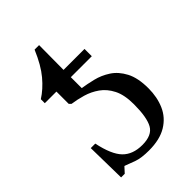

<svg xmlns="http://www.w3.org/2000/svg" viewBox="-188 -691 783 783"><g transform="rotate(-45 203.0 -299.5)"><path d="M199 11Q156 11 130.5 2Q105 -7 85 -15H83L62 8H41L38 -164H64Q80 -87 110.5 -55.5Q141 -24 196 -24Q252 -24 270.5 -57.5Q289 -91 289 -166Q289 -220 272 -253.5Q255 -287 228 -306Q201 -325 170 -334Q139 -343 110 -347L102 -355V-426H35V-449Q70 -471 101.5 -508.5Q133 -546 160 -610H186L185 -468H306V-426H185V-363Q212 -359 245 -351Q278 -343 308 -323.5Q338 -304 357.5 -267Q377 -230 377 -170Q377 -119 359 -78Q341 -37 301.5 -13Q262 11 199 11Z"/></g></svg>

Font: STIX Two Text
Style: Regular
Weight: 400
Designer: Ross Mills, John Hudson & Paul Hanslow, Tiro Typeworks Ltd; with prior portions MicroPress Inc., and Coen Hoffman.
Foundry: Tiro Typeworks Ltd
Version: Version 2.13 b171